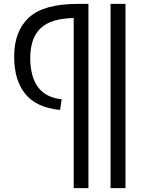

<svg xmlns="http://www.w3.org/2000/svg" viewBox="-20 -760 763 990"><path d="M550 210V-740H627V210ZM298 -248 290 -193Q168 -205 110.5 -275.5Q53 -346 53 -469Q53 -599 129 -669.5Q205 -740 382 -740H436V210H360V-667Q242 -665 189 -614Q136 -563 136 -461Q136 -366 175.5 -311.5Q215 -257 298 -248Z"/></svg>

Font: Georama Extended
Style: Regular
Weight: 400
Width: 7
Designer: Jean-Baptiste Levee
Foundry: Production Type
Version: Version 1.000